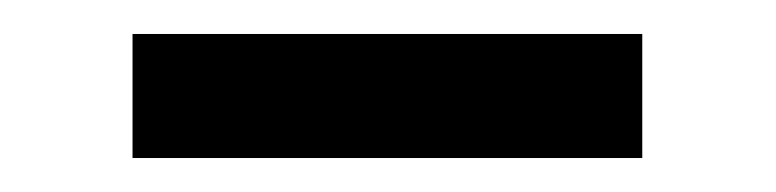

<svg xmlns="http://www.w3.org/2000/svg" viewBox="-20 -354 457 113"><path d="M58 -261H358V-334H58Z"/></svg>

Font: HB Figtree Prototype
Style: Regular
Weight: 400
Designer: Alfredo Marco Pradil
Foundry: Hanken Design Co.®
Version: Version 1.002;Glyphs 3.2 (3228)